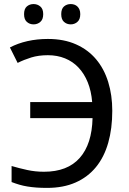

<svg xmlns="http://www.w3.org/2000/svg" viewBox="-20 -916 634 946"><path d="M215.8 -644Q169.9 -644 133.8 -632.8Q97.7 -621.6 66.9 -606L28.8 -682.1Q67.4 -702.6 115.2 -713.4Q163.1 -724.1 215.8 -724.1Q294.9 -724.1 354.5 -697.5Q414.1 -670.9 453.6 -623.8Q493.2 -576.7 513.2 -511.7Q533.2 -446.8 533.2 -370.1Q533.2 -282.7 513.2 -212.4Q493.2 -142.1 452.9 -92.8Q412.6 -43.5 352.3 -16.8Q292 9.8 211.9 9.8Q183.6 9.8 159.9 8.1Q136.2 6.3 115.2 2.9Q94.2 -0.5 75.2 -6.1Q56.2 -11.7 37.1 -19V-98.1Q75.2 -86.9 114.3 -78.4Q153.3 -69.8 196.8 -69.8Q312.5 -69.8 372.8 -137.9Q433.1 -206.1 436 -334H128.9V-413.1H434.1Q429.7 -467.3 412.4 -510.3Q395 -553.2 366.9 -583Q338.9 -612.8 300.5 -628.4Q262.2 -644 215.8 -644ZM98.6 -846.2Q98.6 -872.6 112.3 -884.3Q126 -896 145.5 -896Q164.6 -896 178.7 -884Q192.9 -872.1 192.9 -846.2Q192.9 -820.3 178.7 -808.1Q164.6 -795.9 145.5 -795.9Q126 -795.9 112.3 -808.1Q98.6 -820.3 98.6 -846.2ZM281.7 -846.2Q281.7 -872.6 295.4 -884.3Q309.1 -896 328.6 -896Q337.9 -896 346.4 -893.1Q355 -890.1 361.3 -884Q367.7 -877.9 371.6 -868.7Q375.5 -859.4 375.5 -846.2Q375.5 -820.3 361.3 -808.1Q347.2 -795.9 328.6 -795.9Q309.1 -795.9 295.4 -808.1Q281.7 -820.3 281.7 -846.2Z"/></svg>

Font: Droid Sans
Style: Regular
Weight: 400
Foundry: Ascender Corporation
Version: Version 1.00 build 114